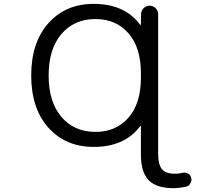

<svg xmlns="http://www.w3.org/2000/svg" viewBox="-20 -785 1040 1012"><path d="M483.4 -89.8Q591.8 -89.8 657.2 -165Q722.7 -240.2 722.7 -375V-399.4Q722.7 -534.2 657.2 -609.4Q591.8 -684.6 483.4 -684.6Q371.1 -684.6 303.7 -605.5Q236.3 -526.4 236.3 -387.2Q236.3 -248 303.7 -168.9Q371.1 -89.8 483.4 -89.8ZM722.7 -119.1Q722.7 -120.1 721.2 -120.6Q719.7 -121.1 718.8 -120.1Q637.7 -10.7 473.6 -10.7Q326.2 -10.7 235.4 -111.8Q144.5 -212.9 144.5 -387.2Q144.5 -561.5 235.4 -663.1Q326.2 -764.6 473.6 -764.6Q637.7 -764.6 718.8 -654.3Q719.7 -653.3 721.2 -653.8Q722.7 -654.3 722.7 -656.2L723.6 -710Q723.6 -728.5 736.8 -741.7Q750 -754.9 768.6 -754.9Q787.1 -754.9 800.3 -741.7Q813.5 -728.5 813.5 -710V24.4Q813.5 82 833.5 106.4Q853.5 130.9 904.3 130.9Q921.9 130.9 941.4 126Q957 122.1 970.7 129.4Q984.4 136.7 987.3 152.3Q989.3 157.2 989.3 162.1Q989.3 172.9 983.4 181.6Q975.6 196.3 960 199.2Q926.8 206.1 897.5 207Q804.7 207 763.7 165Q722.7 123 722.7 28.3Z"/></svg>

Font: Rounded Mgen+ 1m regular
Style: Regular
Weight: 400
Designer: [Source Han Sans]
Ryoko NISHIZUKA  (kana & ideographs); Paul D. Hunt (Latin, Greek & Cyrillic); Wenlong ZHANG  (bopomofo
Version: Version 1.059.20150602